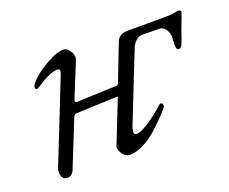

<svg xmlns="http://www.w3.org/2000/svg" viewBox="-80 -538 806 677"><g transform="rotate(-20 323.5 -200.0)"><path d="M71 15Q62 15 57 11.5Q52 8 49.5 1.5Q47 -5 47 -13Q47 -18 47.5 -21Q48 -24 49 -27L168 -327Q173 -338 174.5 -347Q176 -356 166 -356Q151 -356 131 -347Q111 -338 84 -320Q79 -316 74 -316.5Q69 -317 69 -324Q70 -333 84.5 -348Q99 -363 121.5 -378Q144 -393 167.5 -404Q191 -415 209 -415Q223 -415 234 -398Q245 -381 239 -365L187 -237Q184 -229 187 -227Q190 -225 192 -225L344 -231Q346 -231 348 -233Q350 -235 351 -239L403 -373Q408 -387 418.5 -393.5Q429 -400 447 -400H578Q607 -400 620.5 -402.5Q634 -405 641 -405Q642 -405 645 -402.5Q648 -400 646 -395Q642 -382 632.5 -358Q623 -334 618 -318Q614 -305 608 -291Q602 -277 593 -277Q581 -277 585 -315Q587 -329 583 -341Q579 -353 571.5 -360.5Q564 -368 553 -368Q543 -368 521 -368.5Q499 -369 490 -369Q474 -369 463 -357Q452 -345 447 -331L350 -86Q334 -47 351 -47Q363 -47 380.5 -56.5Q398 -66 415.5 -79Q433 -92 446 -103Q459 -114 463 -118Q464 -119 464.5 -119Q465 -119 465.5 -119Q466 -119 466 -119Q475 -119 475 -110Q475 -106 472.5 -102Q470 -98 468 -96Q451 -77 434.5 -60.5Q418 -44 401.5 -30Q385 -16 368.5 -6.5Q352 3 336 8.5Q320 14 303 14Q293 14 284 5.5Q275 -3 271 -14Q267 -25 270 -32L329 -181Q332 -189 333.5 -191.5Q335 -194 330 -194L178 -188Q176 -188 172.5 -187Q169 -186 166 -181L95 -4Q92 4 85 9.5Q78 15 71 15Z"/></g></svg>

Font: EB Garamond
Style: Italic
Weight: 400
Italic angle: -17.2°
Designer: Georg Duffner and Octavio Pardo
Foundry: Georg Duffner
Version: Version 1.001